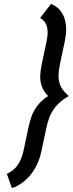

<svg xmlns="http://www.w3.org/2000/svg" viewBox="-20 -844 372 982"><path d="M241 -824 185 -752Q193 -748 200 -741.5Q207 -735 212.5 -726Q218 -717 221 -704Q224 -691 223.5 -673Q223 -655 218 -631L194 -518Q188 -490 186 -461.5Q184 -433 192.5 -406Q201 -379 226 -353Q189 -328 169.5 -301Q150 -274 140.5 -246.5Q131 -219 125 -190L101 -76Q96 -52 88.5 -34Q81 -16 72.5 -3Q64 10 54 19Q44 28 34.5 34.5Q25 41 15 45L41 118Q42 118 55 113Q68 108 87 95.5Q106 83 126.5 61.5Q147 40 165 6Q183 -28 193 -76L217 -190Q223 -218 233 -244.5Q243 -271 263 -296.5Q283 -322 320 -346L332 -353L323 -361Q296 -386 287 -411.5Q278 -437 279.5 -463.5Q281 -490 287 -518L311 -631Q321 -679 317.5 -712.5Q314 -746 302.5 -768Q291 -790 277 -802Q263 -814 252.5 -818.5Q242 -823 241 -824Z"/></svg>

Font: Advent Pro SemiBold
Style: Italic
Weight: 600
Italic angle: -12°
Version: Version 3.000